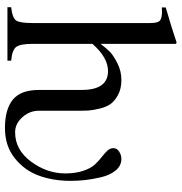

<svg xmlns="http://www.w3.org/2000/svg" viewBox="1 -724 733 775"><g transform="rotate(90 367.5 -336.5)"><path d="M427 -287V-126Q427 -90 453 -60.5Q479 -31 514 -31Q585 -31 632.5 -95.5Q680 -160 680 -233Q680 -275 669.5 -306Q659 -337 644 -353Q629 -369 614 -380.5Q599 -392 588.5 -403Q578 -414 578 -428Q578 -442 592 -451Q606 -460 621 -460Q649 -460 668 -437Q687 -414 695.5 -377.5Q704 -341 707 -312Q710 -283 710 -255Q710 -185 689 -127Q668 -69 618.5 -29.5Q569 10 497 10Q421 10 382 -22Q343 -54 343 -128V-300Q343 -406 267 -406Q212 -406 157 -343V-102Q157 -53 169 -36Q181 -19 225 -15V0H9V-15Q53 -20 63 -35.5Q73 -51 73 -101V-578Q73 -608 62.5 -616Q52 -624 25 -624Q17 -624 10 -623V-639Q90 -662 152 -683L157 -680V-376Q175 -399 188 -412.5Q201 -426 233.5 -443Q266 -460 303 -460Q338 -460 363 -446.5Q388 -433 400 -416Q412 -399 418.5 -371.5Q425 -344 426 -328Q427 -312 427 -287Z"/></g></svg>

Font: STIX Math
Style: Regular
Weight: 400
Designer: MicroPress Inc., with final additions and corrections provided by Coen Hoffman, Elsevier (retired)
Version: Version 1.1.1